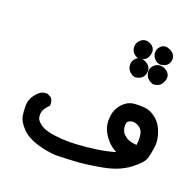

<svg xmlns="http://www.w3.org/2000/svg" viewBox="-111 -555 843 833"><g transform="rotate(20 311.0 -138.0)"><path d="M33.2 9.8Q33.2 6.8 33.2 3.9Q33.7 -28.3 62.5 -57.6Q77.1 -73.7 98.6 -73.7Q101.6 -73.7 105 -73.7L122.6 -64.9L123 -64Q132.8 -52.7 132.8 -37.1Q132.8 -33.7 132.3 -28.8Q109.4 -5.4 106.4 9.3Q105 16.6 105 23.7Q105 30.8 106.9 38.1Q110.4 50.3 130.4 64.9Q150.4 79.6 196.8 85.9Q229.5 90.3 262.7 90.3Q278.3 90.3 293.9 89.4Q344.2 86.4 388.2 80.1Q432.1 73.7 471.7 62Q437 45.4 413.6 9.3Q405.3 -2.4 400.4 -15.1Q392.6 -33.7 392.6 -57.1Q392.6 -65.4 393.6 -74.2Q397.5 -111.3 423.3 -137.2Q444.8 -158.7 469.7 -161.1Q483.9 -162.6 496.6 -162.6Q509.3 -162.6 521 -161.6Q547.9 -159.7 574.5 -138.2Q601.1 -116.7 612.8 -80.1Q621.6 -54.7 621.6 -30.3Q621.6 -21 620.1 -11.2Q615.7 21 608.4 41.5Q601.1 64 555.7 97.9Q510.3 131.8 439.9 144.8Q369.6 157.7 322.5 160.6Q275.4 163.6 229.5 164.6H229Q182.6 161.6 138.7 147.9Q93.8 133.8 67.9 106.9Q42 79.6 37.1 56.6Q33.2 37.1 33.2 9.8ZM543.5 2.9Q545.4 -10.3 545.4 -21.7Q545.4 -33.2 543.9 -43.9Q541 -66.9 521.5 -78.6Q508.3 -86.4 496.1 -86.4Q490.7 -86.4 485.8 -85Q470.2 -79.6 468.3 -70.3Q467.3 -66.4 467.3 -59.8Q467.3 -53.2 469.5 -44.4Q471.7 -35.6 474.6 -30.3Q481 -20 492.7 -11.7Q510.3 0.5 543.5 2.9ZM411.1 -346.2Q421.4 -356 434.6 -356Q439 -356 443.4 -355Q460 -350.6 470.7 -339.8Q480.5 -330.1 480.5 -314.9Q480.5 -312.5 480 -309.6Q477.5 -291 466.3 -281.7Q455.1 -272.9 436.5 -271Q420.9 -273.4 409.4 -286.1Q397.9 -298.8 397.9 -316.2Q397.9 -333.5 411.1 -346.2ZM496.6 -345.7Q508.3 -356 523.4 -356Q534.7 -356 545.4 -350.6Q553.7 -346.7 560.1 -339.4Q568.8 -329.6 568.8 -317.4Q568.8 -312.5 567.4 -306.6Q562.5 -289.1 552.5 -280Q542.5 -271 522.5 -269Q507.3 -271.5 495.1 -283.7Q482.4 -297.4 482.4 -315.7Q482.4 -334 496.6 -345.7ZM401.9 -425.8Q413.6 -437 428.2 -437Q438 -437 448.2 -432.1Q456.1 -428.2 461.4 -421.9Q469.7 -412.6 469.7 -399.4Q469.7 -387.7 464.8 -377Q460.9 -368.2 454.1 -362.8Q442.4 -354 425.8 -352.1Q410.6 -354.5 399.4 -365.7Q388.2 -377.9 388.2 -395.3Q388.2 -412.6 401.9 -425.8ZM495.1 -432.1Q504.9 -441.4 517.6 -441.4Q525.9 -441.4 535.6 -437Q546.4 -432.6 552.7 -425.8Q563 -414.6 563 -400.9Q563 -397.5 562.5 -394Q559.6 -377 547.9 -368.7Q537.1 -360.8 520.5 -359.9Q505.4 -360.8 493.7 -373.3Q481.9 -385.7 481.9 -403.1Q481.9 -420.4 495.1 -432.1Z"/></g></svg>

Font: Bakudai
Style: Medium
Weight: 500
Version: Version 1.48